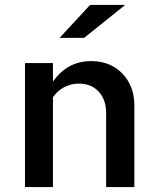

<svg xmlns="http://www.w3.org/2000/svg" viewBox="-20 -756 640 776"><path d="M81 0V-501H194V-426Q252 -509 348 -509Q400 -509 439 -486.5Q478 -464 500.5 -423.5Q523 -383 523 -330V0H409V-298Q409 -353 379 -385.5Q349 -418 299 -418Q267 -418 240 -404Q213 -390 194 -363V0ZM221 -603 344 -736H486L320 -603Z"/></svg>

Font: Red Hat Mono SemiBold
Style: Regular
Weight: 600
Monospace: yes
Designer: Pentagram, MCKL
Foundry: Pentagram, MCKL
Version: Version 1.023